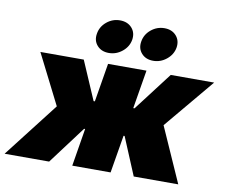

<svg xmlns="http://www.w3.org/2000/svg" viewBox="-119 -864 1140 966"><g transform="rotate(10 451.0 -381.0)"><path d="M-37.1 0 180.2 -280.3 51.3 -535.6H272.9L357.9 -338.4H364.3L397 -535.6H593.3L560.5 -338.4H566.9L717.3 -535.6H939L725.6 -280.3L850.1 0H622.6L542 -192.9H536.6L504.4 0H308.6L340.3 -192.9H335L190.4 0ZM617.2 -590.3Q579.1 -590.3 557.4 -615Q535.6 -639.6 542 -675.8Q547.9 -712.4 577.9 -737.1Q607.9 -761.7 646 -761.7Q684.1 -761.7 706.1 -737.1Q728 -712.4 722.2 -675.8Q715.8 -639.6 685.5 -615Q655.3 -590.3 617.2 -590.3ZM390.6 -590.3Q352.5 -590.3 330.8 -615Q309.1 -639.6 315.4 -675.8Q321.3 -712.4 351.1 -737.1Q380.9 -761.7 418.9 -761.7Q457.5 -761.7 479.5 -737.1Q501.5 -712.4 495.6 -675.8Q489.3 -639.6 459 -615Q428.7 -590.3 390.6 -590.3Z"/></g></svg>

Font: Inter 20pt Black
Style: Italic
Weight: 900
Italic angle: -9.3988°
Version: Version 4.001;git-66647c0bb